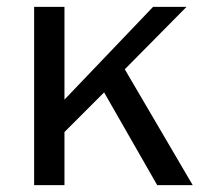

<svg xmlns="http://www.w3.org/2000/svg" viewBox="-20 -537 614 557"><path d="M539 0 342 -336 521 -517H424L167 -248V-517H79V0H167V-154L282 -269L436 0Z"/></svg>

Font: United Sans
Style: Regular
Weight: 400
Designer: Pablo Impallari, Rodrigo Fuenzalida (Modified by Dan O. Williams)
Version: Version 1.000;PS 001.000;hotconv 1.0.88;makeotf.lib2.5.64775